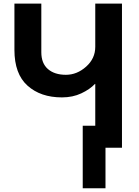

<svg xmlns="http://www.w3.org/2000/svg" viewBox="-20 -805 757 1046"><path d="M430.7 -120.1H554.7V220.7H430.7ZM58.6 -533.2V-785.2H205.1V-520.5Q205.1 -460 241.2 -428.7Q277.3 -397.5 338.9 -397.5Q399.4 -397.5 449.2 -441.9Q499 -486.3 499 -549.8V-785.2H644.5V0H499V-347.7H497.1Q469.7 -318.4 422.9 -296.4Q376 -274.4 317.4 -274.4Q201.2 -274.4 129.9 -338.4Q58.6 -402.3 58.6 -533.2Z"/></svg>

Font: Gothic A1 ExtraBold
Style: Regular
Weight: 800
Designer: HanYang I&C Co.,Ltd.
Foundry: HanYang I&C Co.,Ltd.
Version: Version 2.50